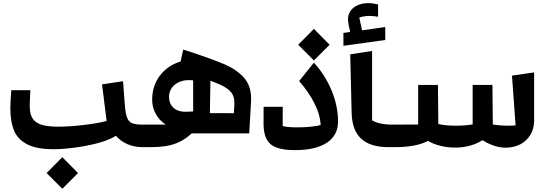

<svg xmlns="http://www.w3.org/2000/svg" viewBox="-20 -908 3452 1223"><path d="M763.7 -390.6 629.9 -370.6 659.2 -137.7C626.5 -128.4 579.6 -120.1 519.5 -112.8C459 -105 401.9 -101.1 348.6 -101.1C298.8 -101.1 261.2 -106.4 235.4 -116.7C183.6 -137.7 169.4 -173.8 169.4 -237.8C169.4 -254.4 170.4 -274.9 171.9 -299.3L173.3 -333.5H51.8C47.9 -280.3 45.9 -241.2 45.9 -217.3C45.9 -163.1 53.2 -117.2 67.9 -80.1C82 -42.5 109.4 -12.7 149.4 9.3C189.5 31.2 246.1 42.5 319.8 42.5C358.9 42.5 404.3 39.1 456.5 32.2C508.3 25.4 558.1 15.6 606 2.9C653.8 -10.3 691.4 -25.4 718.3 -43C759.8 3.9 818.8 29.3 887.2 29.3H931.2V-114.3H887.2C856.4 -114.3 834 -117.7 819.8 -124C805.2 -130.4 794.9 -143.1 788.6 -161.1C782.2 -179.2 777.3 -208 774.4 -248.5ZM276.9 194.3 377 294.4 477.1 194.3 377 93.3Z M887.7 29.3H931.2C972.7 29.3 1008.3 26.9 1038.6 22C1099.1 12.2 1150.4 -11.7 1201.2 -58.1H1567.4L1579.1 -259.3C1579.6 -263.7 1579.6 -270 1579.6 -278.3C1579.6 -333.5 1564.5 -378.4 1534.2 -413.1C1503.9 -447.3 1462.4 -475.6 1410.2 -498.5C1357.4 -521 1276.4 -550.3 1167 -585.9L1147 -592.3L1130.4 -516.6C1019 -482.4 949.2 -389.6 949.2 -273.4C949.2 -209 980 -151.4 1035.2 -114.3H887.7ZM1210.4 -198.2 1170.4 -196.3C1096.7 -192.4 1056.6 -233.9 1056.6 -291C1056.6 -351.6 1108.9 -397.5 1181.2 -397.5C1194.8 -397.5 1204.6 -397 1210.4 -396ZM1316.9 -187.5 1320.3 -393.6C1362.3 -378.4 1394.5 -364.3 1416.5 -350.6C1460.4 -322.8 1475.1 -292.5 1472.7 -244.1L1469.7 -187Z M1885.3 -391.6C1924.8 -347.2 1957 -300.3 1981.9 -252C2006.8 -203.6 2020 -156.7 2022.5 -111.8C2009.3 -107.4 1988.8 -103.5 1961.4 -101.1C1933.6 -98.1 1905.3 -96.7 1876 -96.7C1832 -96.7 1800.3 -99.6 1780.8 -105.5V-227.5H1659.2L1658.7 -123.5V-120.6C1658.7 -79.1 1665 -46.4 1678.2 -22C1703.6 27.3 1759.3 48.3 1859.4 48.3C2034.2 48.3 2133.3 -16.6 2133.3 -132.3C2133.3 -199.2 2119.6 -266.1 2091.8 -332.5C2064 -398.4 2026.9 -457.5 1979.5 -508.8ZM1879.4 -623 1979.5 -522.9 2079.6 -623 1979.5 -724.1Z M2350.1 -583.5 2210.9 -562 2219.7 -190.9C2223.1 -42 2298.8 29.3 2455.1 29.3H2499V-114.3H2474.6C2422.4 -114.3 2376 -124.5 2350.1 -142.1ZM2388.2 -879.9C2366.2 -885.3 2345.7 -888.2 2326.7 -888.2C2251 -888.2 2196.8 -847.2 2196.8 -786.6C2196.8 -766.6 2201.7 -739.3 2210.9 -704.6L2167.5 -698.2V-616.2L2434.1 -653.3V-735.8L2286.1 -714.8L2268.6 -796.4C2290.5 -803.2 2312 -806.6 2333.5 -806.6C2351.1 -806.6 2369.1 -804.7 2388.2 -801.3Z M3382.3 -446.8 3241.2 -426.3 3264.2 -109.4C3251.5 -107.9 3235.4 -107.4 3216.3 -107.4C3179.7 -107.4 3141.1 -110.8 3119.1 -115.2L3116.7 -367.2H2990.7V-115.7C2961.9 -110.4 2927.2 -107.4 2886.7 -107.4C2839.4 -107.4 2800.8 -110.8 2772 -118.2L2769.5 -367.2H2643.6V-114.7L2455.1 -114.3V29.3H2499C2586.4 29.3 2662.1 14.6 2705.6 -10.7C2752.9 17.1 2814.9 32.2 2880.9 32.2C2945.3 32.2 3009.8 14.2 3052.7 -15.1C3105 16.6 3153.8 32.7 3199.2 32.7C3234.9 32.7 3266.6 25.4 3294.4 11.2C3349.6 -18.1 3382.3 -72.8 3382.3 -139.6Z"/></svg>

Font: SG Kara SemiBold
Style: Regular
Weight: 400
Designer: Damoon Khanjanzadeh
Version: Version 1.000